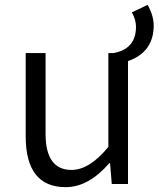

<svg xmlns="http://www.w3.org/2000/svg" viewBox="-20 -759 654 792"><path d="M86 -197V-540H168V-207Q168 -58 275 -58Q349 -58 427 -153V-540H447Q541 -556 541 -649Q541 -677 524 -708L589 -739Q614 -694 614 -654Q614 -544 508 -507V0H441L434 -86H431Q345 13 251 13Q86 13 86 -197Z"/></svg>

Font: Source Han Sans CN Normal
Style: Regular
Weight: 350
Designer: Ryoko NISHIZUKA 西塚涼子 (kana, bopomofo & ideographs); Paul D. Hunt (Latin, Greek & Cyrillic); Sandoll Communications 산돌커뮤니
Foundry: Adobe
Version: Version 2.004;hotconv 1.0.118;makeotfexe 2.5.65603